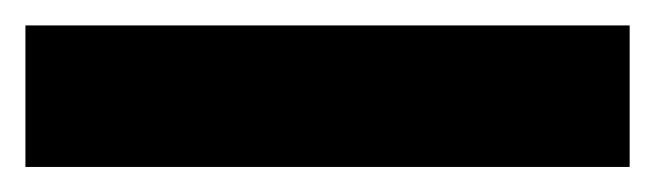

<svg xmlns="http://www.w3.org/2000/svg" viewBox="-20 -20 515 151"><path d="M475.2 0V111.3H0V0Z"/></svg>

Font: Inter Khmer Looped
Style: Regular
Weight: 400
Designer: Rasmus Andersson, Sovichet Tep
Foundry: Anagata Design
Version: Version 1.000